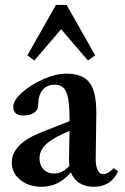

<svg xmlns="http://www.w3.org/2000/svg" viewBox="-20 -732 496 764"><path d="M116.7 -491.2 88.9 -511.7 202.6 -712.4H245.1L358.9 -511.7L330.1 -491.2L223.1 -615.7ZM145 11.2Q94.2 11.2 60.5 -16.4Q26.9 -43.9 26.9 -85.4Q26.9 -160.2 147.5 -207L256.8 -250V-257.8Q256.8 -335 243.9 -365Q231 -395 197.8 -395Q166.5 -395 149.2 -373.5Q131.8 -352.1 131.8 -313Q131.8 -294.4 115.7 -283.4Q99.6 -272.5 72.8 -272.5Q32.7 -272.5 32.7 -307.1Q32.7 -332.5 67.6 -363.8Q102.5 -395 152.6 -417Q202.6 -439 243.2 -439Q308.6 -439 335.9 -403.6Q363.3 -368.2 363.3 -282.7Q363.3 -252.9 360.8 -101.6Q360.4 -73.2 368.2 -56.2Q376 -39.1 390.6 -39.1Q409.7 -39.1 432.6 -63L449.7 -50.3Q421.9 11.2 353.5 11.2Q320.3 11.2 296.4 -3.4Q272.5 -18.1 262.2 -46.4Q214.8 11.2 145 11.2ZM137.2 -101.6Q137.2 -74.7 153.3 -58.1Q169.4 -41.5 195.3 -41.5Q227.1 -41.5 255.9 -71.3Q254.4 -83 254.4 -96.2Q256.3 -173.3 256.8 -211.4L229 -198.7Q181.6 -177.2 159.4 -154.1Q137.2 -130.9 137.2 -101.6Z"/></svg>

Font: Elstob 14pt SemiBold
Style: Regular
Weight: 600
Designer: Peter S. Baker
Version: Version 1.015